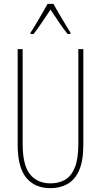

<svg xmlns="http://www.w3.org/2000/svg" viewBox="-20 -970 526 1000"><path d="M414 -217Q414 -130 391 -80.5Q368 -31 329.5 -10.5Q291 10 243 10Q161 10 116.5 -44.5Q72 -99 72 -217V-714H98V-221Q98 -109 136.5 -62Q175 -15 243 -15Q286 -15 318.5 -33.5Q351 -52 369.5 -97Q388 -142 388 -221V-714H414ZM258 -950Q271 -927 289.5 -895Q308 -863 324.5 -836.5Q341 -810 347 -800V-793H332Q311 -819 287 -854.5Q263 -890 243 -920Q224 -892 199.5 -855Q175 -818 155 -793H139V-800Q150 -816 166 -843Q182 -870 199 -899Q216 -928 228 -950Z"/></svg>

Font: Noto Sans Lao ExtraCondensed Thin
Style: Regular
Weight: 100
Width: 2
Designer: Monotype Design Team
Foundry: Monotype Imaging Inc.
Version: Version 2.003; ttfautohint (v1.8.4.7-5d5b)